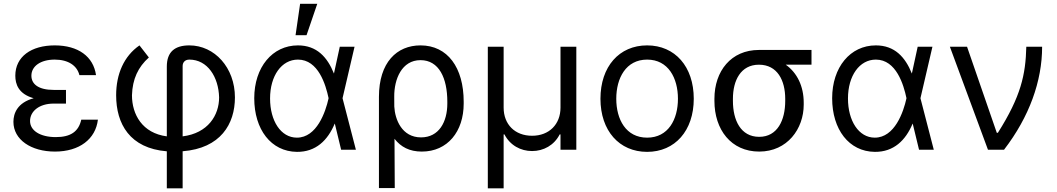

<svg xmlns="http://www.w3.org/2000/svg" viewBox="-20 -793 5597 1017"><path d="M329.5 -316.8H264.2C185 -316.8 146.3 -346.6 146.3 -392C146.3 -442.5 195 -477.3 269.9 -477.3C343 -477.3 388.8 -444.2 400.6 -394.9H488.6C474.8 -493.6 394.2 -552.6 269.9 -552.6C145.6 -552.6 61.1 -492.9 61.1 -392C61.1 -347.7 77.4 -295.5 158.4 -272.7C71.7 -248.9 51.1 -192.1 51.1 -147.7C51.1 -53.3 144.5 9.9 271.3 9.9C400.6 9.9 486.5 -56.5 498.6 -159.1H410.5C396.3 -96.6 355.1 -66.8 275.6 -66.8C193.2 -66.8 139.2 -100.9 139.2 -152C139.2 -203.5 187.5 -244.3 264.2 -244.3H329.5Z M863.6 8.5V204.5H947.4V8.2C1148.4 -7.5 1224.4 -136 1224.4 -277C1224.4 -434.7 1116.5 -552.6 983 -552.6C906.2 -552.6 863.6 -518.5 863.6 -440.3V-70.7C734 -87.7 679 -186.4 679 -288.4C681.8 -375 711.6 -437.5 768.5 -488.6L718.8 -552.6C636.4 -495.7 595.2 -400.6 595.2 -288.4C595.2 -136.7 667.6 -7.5 863.6 8.5ZM947.4 -70.7V-443.2C947.4 -461.6 958.8 -477.3 983 -477.3C1079.5 -477.3 1137.8 -384.9 1140.6 -277C1140.6 -182.9 1082 -87.4 947.4 -70.7Z M1552.6 11.4C1653.1 12.4 1715.9 -49.7 1752.8 -137.8H1753.6L1786.9 0H1865.1L1794.4 -272.7L1858 -545.5H1779.8L1748.9 -403.4C1713.8 -490.8 1657.7 -552.6 1558.2 -552.6C1422.6 -552.6 1326.7 -436.8 1326.7 -272.7C1326.7 -107.2 1415.8 9.9 1552.6 11.4ZM1410.5 -271.3C1410.5 -392 1471.6 -477.3 1558.2 -477.3C1666.5 -477.3 1705.6 -343 1720.2 -274.1V-271.3C1704.5 -199.9 1658 -63.9 1552.6 -63.9C1467.3 -63.9 1410.5 -153.1 1410.5 -271.3ZM1545.5 -606.5H1603.7L1660.5 -772.7H1569.6Z M1987.2 -279.8V203.1H2071L2069.6 -57.9C2103.3 -14.6 2148.8 9.9 2214.5 9.9C2350.9 9.9 2436.1 -96.6 2436.1 -244.3V-254.3C2436.1 -434.7 2350.9 -552.6 2207.4 -552.6C2082.4 -552.6 1987.2 -463.1 1987.2 -279.8ZM2068.2 -281.2C2067.5 -373.6 2108 -474.4 2207.4 -474.4C2305.4 -474.4 2349.4 -379.3 2349.4 -254.3V-244.3C2349.4 -147.7 2305.4 -65.3 2210.2 -65.3C2108.3 -65.3 2072.1 -160.5 2068.5 -228.7Z M2563.9 204.5H2647.7V-81H2652C2681.8 -23.4 2737.6 7.1 2798.3 7.1C2859 7.1 2915.1 -23.4 2944.6 -81H2948.9V0H3032.7V-545.5H2948.9V-223C2948.9 -134.9 2889.2 -73.9 2798.3 -73.9C2707.4 -73.9 2647.7 -134.2 2647.7 -223V-545.5H2563.9Z M3407.7 11.4C3555.4 11.4 3654.8 -100.9 3654.8 -269.9C3654.8 -440.3 3555.4 -552.6 3407.7 -552.6C3259.9 -552.6 3160.5 -440.3 3160.5 -269.9C3160.5 -100.9 3259.9 11.4 3407.7 11.4ZM3244.3 -269.9C3244.3 -379.3 3295.5 -477.3 3407.7 -477.3C3519.9 -477.3 3571 -379.3 3571 -269.9C3571 -160.5 3519.9 -63.9 3407.7 -63.9C3295.5 -63.9 3244.3 -160.5 3244.3 -269.9Z M3764.2 -269.9V-258.5C3764.2 -106.5 3852.3 9.9 4001.4 9.9C4150.6 9.9 4237.2 -110.8 4237.2 -238.6V-248.6C4237.2 -336.6 4202.1 -407.7 4142 -450.3H4278.4V-528.4H4000C3852.3 -528.4 3764.2 -416.2 3764.2 -269.9ZM3862.2 -258.5V-269.9C3862.2 -366.5 3903.4 -450.3 4000 -450.3C4098 -450.3 4139.2 -366.5 4139.2 -269.9V-258.5C4139.2 -156.2 4098 -68.2 4001.4 -68.2C3903.4 -68.2 3862.2 -156.2 3862.2 -258.5Z M4613.6 11.4C4714.1 12.4 4777 -49.7 4813.9 -137.8H4814.6L4848 0H4926.1L4855.5 -272.7L4919 -545.5H4840.9L4810 -403.4C4774.9 -490.8 4718.8 -552.6 4619.3 -552.6C4483.7 -552.6 4387.8 -436.8 4387.8 -272.7C4387.8 -107.2 4476.9 9.9 4613.6 11.4ZM4471.6 -271.3C4471.6 -392 4532.7 -477.3 4619.3 -477.3C4727.6 -477.3 4766.7 -343 4781.2 -274.1V-271.3C4765.6 -199.9 4719.1 -63.9 4613.6 -63.9C4528.4 -63.9 4471.6 -153.1 4471.6 -271.3Z M5213.1 0H5298.3C5432.5 -174.7 5500 -363.6 5500 -545.5H5416.2C5412.6 -397 5387.8 -282.7 5265.6 -89.5H5259.9L5102.3 -545.5H5011.4Z"/></svg>

Font: Margiela Sans
Style: Regular
Weight: 400
Designer: Stefan Endress, Andreas Faust
Version: Version 1.100;FEAKit 1.0